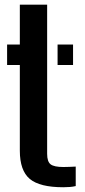

<svg xmlns="http://www.w3.org/2000/svg" viewBox="-20 -790 361 819"><path d="M10.3 -512.6V-600H64.6V-770H181.1V-133.7Q181.1 -100.4 196 -89Q210.9 -77.6 250.5 -77.6Q264.9 -77.6 276.5 -78.2Q288.1 -78.8 303 -79.4V3.7Q291 6.5 278.1 7.6Q265.2 8.7 249.9 8.7Q149.4 8.7 107 -26.8Q64.6 -62.4 64.6 -147.2V-512.6ZM225.6 -512.6V-600H291.6V-512.6Z"/></svg>

Font: Big Shoulders Stencil Text Thin
Style: Regular
Weight: 100
Designer: Patric King
Foundry: XO Type Co
Version: Version 2.001